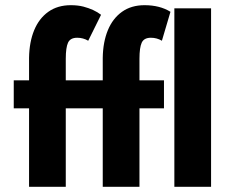

<svg xmlns="http://www.w3.org/2000/svg" viewBox="-20 -720 898 740"><path d="M517.5 0H376V-302.5H233.5V0H92V-302.5H33V-410.5H92V-497.5Q93 -558.5 111.8 -603.8Q130.5 -649 166.2 -674.5Q202 -700 253 -700Q280 -700 301.5 -694.5Q343 -683.5 369.5 -663L320 -563Q300.5 -574.5 277.5 -574.5Q251 -574.5 242.2 -555.5Q233.5 -536.5 233.5 -493.5V-410.5H376V-497.5Q377 -558.5 395.8 -603.8Q414.5 -649 450.2 -674.5Q486 -700 537 -700Q596 -700 637 -674.5L604 -563Q584.5 -574.5 561.5 -574.5Q535 -574.5 526.2 -555.5Q517.5 -536.5 517.5 -493.5V-410.5H612V-302.5H517.5ZM793.5 0H652V-688H793.5Z"/></svg>

Font: Lucymar Sans
Style: Bold
Weight: 700
Foundry: The League of Moveable Type (original font) / Main changes by Cristiano Sobral with portions from Mirco Monsees
Version: Version 2.001;August 30, 2020;FontCreator 13.0.0.2681 64-bit